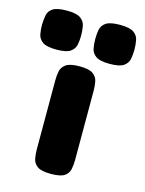

<svg xmlns="http://www.w3.org/2000/svg" viewBox="-191 -796 661 874"><g transform="rotate(15 139.0 -359.5)"><path d="M135 9Q90 9 71.5 -4.5Q53 -18 49 -39Q45 -60 45 -82V-408Q45 -430 49 -450.5Q53 -471 72 -484.5Q91 -498 136 -498Q181 -498 199.5 -484.5Q218 -471 222 -450Q226 -429 226 -406V-81Q226 -59 222 -38Q218 -17 199.5 -4Q181 9 135 9ZM264 -544Q218 -544 199 -557.5Q180 -571 176 -592.5Q172 -614 172 -637Q172 -660 176 -681Q180 -702 199.5 -715Q219 -728 265 -728Q311 -728 330 -714.5Q349 -701 353 -679.5Q357 -658 357 -635Q357 -613 353 -592Q349 -571 330 -557.5Q311 -544 264 -544ZM13 -544Q-33 -544 -52 -557.5Q-71 -571 -75 -592.5Q-79 -614 -79 -637Q-78 -660 -74.5 -681Q-71 -702 -51.5 -715Q-32 -728 14 -728Q60 -728 79 -714.5Q98 -701 102 -679.5Q106 -658 106 -635Q106 -613 102 -592Q98 -571 79 -557.5Q60 -544 13 -544Z"/></g></svg>

Font: Fredoka Expanded
Style: Bold
Weight: 700
Width: 7
Designer: Ben Nathan
Foundry: Milena B. Brandão, Ben Nathan
Version: Version 2.001